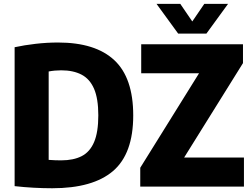

<svg xmlns="http://www.w3.org/2000/svg" viewBox="-20 -970 1312 998"><path d="M251.5 8.5Q206 8.5 155 5.8Q104 3 56 -2.5V-724.5Q106.5 -735.5 165 -742.2Q223.5 -749 281.5 -749Q476 -749 574.2 -657.2Q672.5 -565.5 672.5 -370Q672.5 -171 567.8 -81.2Q463 8.5 251.5 8.5ZM298.5 -136.5Q362 -136.5 404.8 -158.5Q447.5 -180.5 469.2 -231.8Q491 -283 491 -370.5Q491 -457.5 468.8 -508.8Q446.5 -560 403.5 -582.2Q360.5 -604.5 298.5 -604.5Q264.5 -604.5 233 -598.5V-139Q251.5 -137.5 267.8 -137Q284 -136.5 298.5 -136.5ZM709 0V-98L1014.5 -589H714V-740H1243V-642L937 -151H1248V0ZM906 -795.5 793.5 -950H917L979.5 -858.5L1042 -950H1165.5L1053 -795.5Z"/></svg>

Font: Encode Sans Semi Condensed ExtraBold
Style: Regular
Weight: 800
Width: 4
Designer: Multiple Designers
Foundry: Impallari Type
Version: Version 3.000; ttfautohint (v1.8.3) -l 8 -r 50 -G 200 -x 14 